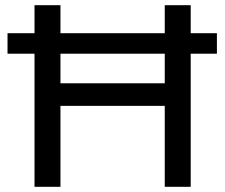

<svg xmlns="http://www.w3.org/2000/svg" viewBox="-20 -720 868 740"><path d="M715 -700V0H615V-312H213V0H113V-700H213V-399H615V-700ZM9 -592H816V-513H9Z"/></svg>

Font: APTA Sans Medium
Style: Bold
Weight: 500
Version: Version 7.200